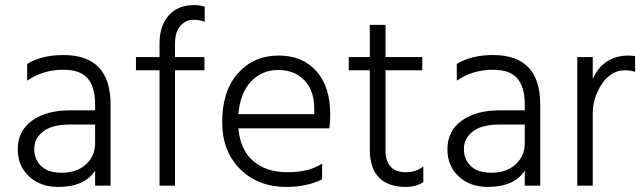

<svg xmlns="http://www.w3.org/2000/svg" viewBox="-20 -732 2534 757"><path d="M223 -51Q283 -51 319 -84Q355 -117 355 -168V-241H256Q185 -241 150 -213.5Q115 -186 115 -145Q115 -103 142.5 -77Q170 -51 223 -51ZM355 -59Q313 5 209 5Q139 5 94.5 -36.5Q50 -78 50 -143Q50 -216 106.5 -256.5Q163 -297 256 -297H355V-320Q355 -388 326 -422.5Q297 -457 229 -457Q150 -457 87 -414V-480Q145 -515 230 -515Q416 -515 416 -320V0H355Z M786 -455H670V0H609V-455H516V-507H609V-561Q609 -630 645 -671Q681 -712 746 -712Q765 -712 787 -706V-646Q766 -654 743 -654Q713 -654 691.5 -630.5Q670 -607 670 -560V-507H786Z M1250 -25Q1190 5 1110 5Q997 5 926.5 -65.5Q856 -136 856 -251Q856 -373 918 -443Q980 -513 1079 -513Q1172 -513 1227 -452Q1282 -391 1282 -280Q1282 -246 1278 -226H920Q927 -142 978 -97.5Q1029 -53 1113 -53Q1199 -53 1250 -87ZM1077 -456Q1013 -456 970 -411Q927 -366 920 -282H1219V-305Q1219 -374 1180.5 -415Q1142 -456 1077 -456Z M1649 -14Q1620 5 1582 5Q1438 5 1438 -143V-455H1355V-507H1438V-634H1500V-507H1645V-455H1500V-140Q1500 -53 1581 -53Q1621 -53 1649 -76Z M1917 -51Q1977 -51 2013 -84Q2049 -117 2049 -168V-241H1950Q1879 -241 1844 -213.5Q1809 -186 1809 -145Q1809 -103 1836.5 -77Q1864 -51 1917 -51ZM2049 -59Q2007 5 1903 5Q1833 5 1788.5 -36.5Q1744 -78 1744 -143Q1744 -216 1800.5 -256.5Q1857 -297 1950 -297H2049V-320Q2049 -388 2020 -422.5Q1991 -457 1923 -457Q1844 -457 1781 -414V-480Q1839 -515 1924 -515Q2110 -515 2110 -320V0H2049Z M2317 0H2256V-507H2317V-421Q2359 -513 2459 -513Q2466 -513 2484 -511V-449Q2464 -455 2444 -455Q2390 -455 2353.5 -401.5Q2317 -348 2317 -283Z"/></svg>

Font: Hind Guntur Light
Style: Regular
Weight: 300
Designer: Manushi Parikh, Hitesh Malaviya
Foundry: Indian Type Foundry
Version: Version 1.002;PS 1.0;hotconv 1.0.86;makeotf.lib2.5.63406; tt